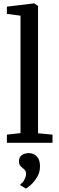

<svg xmlns="http://www.w3.org/2000/svg" viewBox="-20 -839 346 1128"><path d="M100.5 -57V-747L20.5 -757.5V-800L179.5 -819H182L203.5 -804V-56L288.5 -48V0H20.5V-48ZM215 138.5Q215 173 198.5 200.5Q182 228 162.5 245.8Q143 263.5 133 268.5H131.5L100 249.5L99.5 243Q113.5 236 123.2 216.8Q133 197.5 133 183.5Q133 168.5 126.5 160.8Q120 153 112.5 147.5Q104.5 142 98 133.2Q91.5 124.5 91.5 108.5Q91.5 89.5 101.2 79Q111 68.5 124 64.5Q137 60.5 145.5 60.5H148Q178.5 60.5 197 80.8Q215.5 101 215 138.5Z"/></svg>

Font: Merriweather 24pt
Style: Regular
Weight: 400
Designer: Eben Sorkin
Foundry: Eben Sorkin
Version: Version 2.100